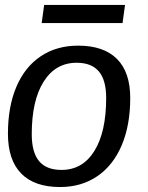

<svg xmlns="http://www.w3.org/2000/svg" viewBox="-20 -744 595 774"><path d="M12 -205Q12 -314 46 -394Q80 -474 144 -517Q208 -560 295 -560Q398 -560 451.5 -506.5Q505 -453 505 -349Q505 -239 470.5 -158Q436 -77 372 -33.5Q308 10 222 10Q119 10 65.5 -44.5Q12 -99 12 -205ZM408 -349Q408 -421 378.5 -456Q349 -491 289 -491Q204 -491 156 -415Q108 -339 108 -203Q108 -130 137.5 -94.5Q167 -59 228 -59Q313 -59 360.5 -135.5Q408 -212 408 -349ZM158 -724H484L474 -651H148Z"/></svg>

Font: Krub Medium
Style: Italic
Weight: 500
Italic angle: -8°
Designer: Ekaluck Peanpanawate
Foundry: Cadson Demak Co.,Ltd.
Version: Version 1.000; ttfautohint (v1.6)